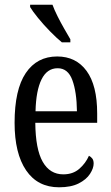

<svg xmlns="http://www.w3.org/2000/svg" viewBox="-20 -786 471 816"><path d="M231 10Q140 10 91 -62Q42 -134 42 -264Q42 -405 89.5 -475.5Q137 -546 223 -546Q303 -546 348 -484.5Q393 -423 393 -304V-264H130Q131 -152 161.5 -98.5Q192 -45 249 -45Q290 -45 317 -68.5Q344 -92 358 -124Q366 -120 372 -112.5Q378 -105 378 -91Q378 -71 362.5 -47Q347 -23 314.5 -6.5Q282 10 231 10ZM307 -313Q306 -395 287.5 -445.5Q269 -496 225 -496Q180 -496 156.5 -448.5Q133 -401 131 -313ZM243 -606Q221 -624 193 -652.5Q165 -681 141.5 -710Q118 -739 108 -756V-766H203Q211 -744 224.5 -717Q238 -690 253 -664Q268 -638 279 -619V-606Z"/></svg>

Font: Noto Serif Thai ExtraCondensed
Style: Regular
Weight: 400
Width: 2
Designer: Monotype Design Team
Foundry: Monotype Imaging Inc.
Version: Version 2.002; ttfautohint (v1.8.4.7-5d5b)